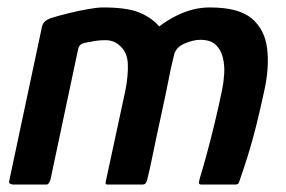

<svg xmlns="http://www.w3.org/2000/svg" viewBox="-20 -496 769 516"><path d="M518 -389Q499 -389 475 -378.5Q451 -368 447 -345L439 -311Q426 -245 412.5 -183.5Q399 -122 390 -77.5Q381 -33 376 -15Q375 -10 372.5 -5Q370 0 362 0H269Q262 0 264 -7L317 -253Q325 -294 323.5 -325.5Q322 -357 300 -375Q285 -388 263 -388Q241 -388 221 -383Q215 -383 203.5 -379.5Q192 -376 190 -364L116 -15Q115 -10 112 -5Q109 0 105 0H16Q12 0 7.5 -2Q3 -4 5 -11L93 -425Q95 -433 101 -438.5Q107 -444 119 -448Q138 -454 164.5 -460.5Q191 -467 216.5 -471.5Q242 -476 257 -476Q321 -476 354 -462.5Q387 -449 408 -425Q429 -441 451.5 -452.5Q474 -464 497 -470Q520 -476 544 -476Q622 -476 657 -446Q692 -416 698 -365Q704 -314 690 -251Q679 -200 668.5 -158Q658 -116 646.5 -79Q635 -42 622 -5Q620 0 612 0H522Q516 0 515 -3Q514 -6 517 -17Q525 -43 535.5 -81.5Q546 -120 557 -165.5Q568 -211 577 -255Q581 -274 582.5 -297Q584 -320 579 -341Q574 -362 560 -375.5Q546 -389 518 -389Z"/></svg>

Font: Glory SemiBold
Style: Italic
Weight: 600
Italic angle: -12°
Designer: Robert Leuschke
Foundry: Robert Leuschke
Version: Version 1.011